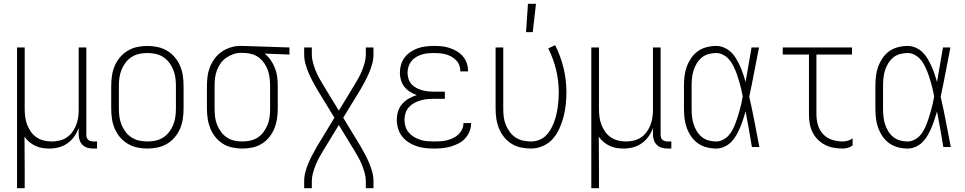

<svg xmlns="http://www.w3.org/2000/svg" viewBox="-20 -768 5040 1003"><path d="M69 215V-520H109V-200Q109 -179 111.5 -158Q114 -137 121.5 -117.5Q129 -98 141 -80.5Q153 -63 170.5 -51Q188 -39 208.5 -34Q229 -29 250 -29Q270 -29 290 -33.5Q310 -38 327 -49Q344 -60 356.5 -76.5Q369 -93 376.5 -111.5Q384 -130 387.5 -150Q391 -170 391 -191V-520H431V-64Q431 -57 433 -50Q435 -43 440.5 -38Q446 -33 453 -31Q460 -29 467 -29H487V8H467Q452 8 437.5 4Q423 0 412 -10.5Q401 -21 396 -35.5Q391 -50 391 -64V-100Q383 -76 368 -55Q353 -34 332.5 -19.5Q312 -5 287.5 1.5Q263 8 238 8Q219 8 200.5 5Q182 2 165 -6Q148 -14 133.5 -26Q119 -38 108 -54Q108 -13 108.5 27Q109 67 109 108V215Z M750 8Q723 8 697 2.5Q671 -3 648 -16.5Q625 -30 607.5 -50.5Q590 -71 579.5 -95.5Q569 -120 565 -146.5Q561 -173 561 -200V-320Q561 -347 565 -373.5Q569 -400 579.5 -424.5Q590 -449 607.5 -469.5Q625 -490 648 -503.5Q671 -517 697 -522.5Q723 -528 750 -528Q777 -528 803 -522.5Q829 -517 852 -503.5Q875 -490 892.5 -469.5Q910 -449 920.5 -424.5Q931 -400 935 -373.5Q939 -347 939 -320V-200Q939 -173 935 -146.5Q931 -120 920.5 -95.5Q910 -71 892.5 -50.5Q875 -30 852 -16.5Q829 -3 803 2.5Q777 8 750 8ZM750 -29Q772 -29 793 -33.5Q814 -38 832 -49.5Q850 -61 863.5 -78.5Q877 -96 885 -116Q893 -136 896 -157Q899 -178 899 -200V-320Q899 -342 896 -363Q893 -384 885 -404Q877 -424 863.5 -441.5Q850 -459 832 -470.5Q814 -482 793 -486.5Q772 -491 750 -491Q728 -491 707 -486.5Q686 -482 668 -470.5Q650 -459 636.5 -441.5Q623 -424 615 -404Q607 -384 604 -363Q601 -342 601 -320V-200Q601 -178 604 -157Q607 -136 615 -116Q623 -96 636.5 -78.5Q650 -61 668 -49.5Q686 -38 707 -33.5Q728 -29 750 -29Z M1246 8Q1220 8 1193.5 2.5Q1167 -3 1144.5 -17Q1122 -31 1105.5 -51.5Q1089 -72 1079 -96.5Q1069 -121 1065 -147.5Q1061 -174 1061 -200V-320Q1061 -345 1064.5 -370.5Q1068 -396 1077.5 -419.5Q1087 -443 1102.5 -463.5Q1118 -484 1139.5 -498.5Q1161 -513 1185.5 -520.5Q1210 -528 1235 -528H1250L1492 -520V-483L1362 -488Q1381 -473 1394.5 -453.5Q1408 -434 1416.5 -412Q1425 -390 1428 -367Q1431 -344 1431 -320V-200Q1431 -174 1427 -147.5Q1423 -121 1413 -96.5Q1403 -72 1386.5 -51.5Q1370 -31 1347.5 -17Q1325 -3 1298.5 2.5Q1272 8 1246 8ZM1246 -29Q1267 -29 1288 -33.5Q1309 -38 1327 -50Q1345 -62 1357.5 -79.5Q1370 -97 1378 -116.5Q1386 -136 1388.5 -157.5Q1391 -179 1391 -200V-320Q1391 -340 1388.5 -360Q1386 -380 1380 -398.5Q1374 -417 1363 -434Q1352 -451 1336.5 -464Q1321 -477 1302 -483.5Q1283 -490 1263 -491H1250Q1247 -491 1244.5 -491.5Q1242 -492 1240 -492Q1219 -492 1199 -485Q1179 -478 1162 -466.5Q1145 -455 1133 -438Q1121 -421 1113.5 -401.5Q1106 -382 1103.5 -361.5Q1101 -341 1101 -320V-200Q1101 -179 1103.5 -157.5Q1106 -136 1114 -116.5Q1122 -97 1134.5 -79.5Q1147 -62 1165 -50Q1183 -38 1204 -33.5Q1225 -29 1246 -29Z M1569 215V178Q1569 154 1575.5 130Q1582 106 1591.5 83.5Q1601 61 1612.5 39.5Q1624 18 1636 -3L1727 -153L1636 -302Q1624 -323 1612.5 -344.5Q1601 -366 1591.5 -388.5Q1582 -411 1575.5 -435Q1569 -459 1569 -483V-520H1609V-483Q1609 -462 1615 -440.5Q1621 -419 1629 -399Q1637 -379 1647.5 -360Q1658 -341 1669 -323L1750 -190L1831 -323Q1842 -341 1852.5 -360Q1863 -379 1871 -399Q1879 -419 1885 -440.5Q1891 -462 1891 -483V-520H1931V-483Q1931 -459 1924.5 -435Q1918 -411 1908.5 -388.5Q1899 -366 1887.5 -344.5Q1876 -323 1864 -302L1773 -153L1864 -3Q1876 18 1887.5 39.5Q1899 61 1908.5 83.5Q1918 106 1924.5 130Q1931 154 1931 178V215H1891V178Q1891 157 1885 135.5Q1879 114 1871 94Q1863 74 1852.5 55Q1842 36 1831 18L1750 -115L1669 18Q1658 36 1647.5 55Q1637 74 1629 94Q1621 114 1615 135.5Q1609 157 1609 178V215Z M2247 8Q2224 8 2201 5.5Q2178 3 2156 -4.5Q2134 -12 2114.5 -24.5Q2095 -37 2080.5 -55.5Q2066 -74 2059.5 -96.5Q2053 -119 2053 -142Q2053 -165 2059.5 -186.5Q2066 -208 2081 -225Q2096 -242 2116 -253.5Q2136 -265 2157 -271Q2139 -278 2122 -288.5Q2105 -299 2092.5 -314.5Q2080 -330 2074.5 -349.5Q2069 -369 2069 -388Q2069 -410 2075 -430.5Q2081 -451 2094 -468Q2107 -485 2125 -497Q2143 -509 2163 -516Q2183 -523 2204.5 -525.5Q2226 -528 2247 -528Q2268 -528 2288.5 -526Q2309 -524 2328.5 -517.5Q2348 -511 2366 -500.5Q2384 -490 2397.5 -474.5Q2411 -459 2418 -439.5Q2425 -420 2425 -399V-395H2385V-398Q2385 -413 2379 -428Q2373 -443 2362 -454Q2351 -465 2337.5 -472.5Q2324 -480 2309 -484Q2294 -488 2278.5 -489.5Q2263 -491 2247 -491Q2231 -491 2214.5 -489.5Q2198 -488 2182.5 -483Q2167 -478 2153 -469.5Q2139 -461 2129 -448.5Q2119 -436 2114 -420Q2109 -404 2109 -388Q2109 -372 2114 -356Q2119 -340 2130 -328Q2141 -316 2155.5 -308.5Q2170 -301 2185.5 -296.5Q2201 -292 2217.5 -290.5Q2234 -289 2250 -289H2304V-252H2250Q2232 -252 2214 -250.5Q2196 -249 2178.5 -244Q2161 -239 2145 -230.5Q2129 -222 2116.5 -208.5Q2104 -195 2098.5 -177.5Q2093 -160 2093 -142Q2093 -124 2098.5 -106.5Q2104 -89 2115.5 -75.5Q2127 -62 2143 -52.5Q2159 -43 2176 -37.5Q2193 -32 2211 -30.5Q2229 -29 2247 -29Q2264 -29 2281 -30Q2298 -31 2314 -35Q2330 -39 2345.5 -46Q2361 -53 2373.5 -64.5Q2386 -76 2393.5 -91.5Q2401 -107 2401 -124V-125H2441V-123Q2441 -101 2432.5 -80.5Q2424 -60 2409 -44Q2394 -28 2374 -18Q2354 -8 2333 -2Q2312 4 2290.5 6Q2269 8 2247 8Z M2754 8Q2728 8 2701.5 2.5Q2675 -3 2652.5 -17Q2630 -31 2613.5 -51.5Q2597 -72 2587 -96.5Q2577 -121 2573 -147.5Q2569 -174 2569 -200V-520H2609V-200Q2609 -179 2611.5 -157.5Q2614 -136 2622 -116.5Q2630 -97 2642.5 -79.5Q2655 -62 2673 -50Q2691 -38 2712 -33.5Q2733 -29 2754 -29Q2774 -29 2794 -36Q2814 -43 2829 -57Q2844 -71 2854.5 -88.5Q2865 -106 2872.5 -125Q2880 -144 2885 -164Q2890 -184 2893 -204.5Q2896 -225 2897.5 -245Q2899 -265 2899 -286Q2899 -345 2885 -403.5Q2871 -462 2844 -515L2880 -532Q2909 -475 2924 -412.5Q2939 -350 2939 -286Q2939 -253 2935.5 -221Q2932 -189 2924 -158Q2916 -127 2902.5 -97Q2889 -67 2868 -43Q2847 -19 2816.5 -5.5Q2786 8 2754 8ZM2728 -600 2738 -748H2780L2763 -600Z M3069 215V-520H3109V-200Q3109 -179 3111.5 -158Q3114 -137 3121.5 -117.5Q3129 -98 3141 -80.5Q3153 -63 3170.5 -51Q3188 -39 3208.5 -34Q3229 -29 3250 -29Q3270 -29 3290 -33.5Q3310 -38 3327 -49Q3344 -60 3356.5 -76.5Q3369 -93 3376.5 -111.5Q3384 -130 3387.5 -150Q3391 -170 3391 -191V-520H3431V-64Q3431 -57 3433 -50Q3435 -43 3440.5 -38Q3446 -33 3453 -31Q3460 -29 3467 -29H3487V8H3467Q3452 8 3437.5 4Q3423 0 3412 -10.5Q3401 -21 3396 -35.5Q3391 -50 3391 -64V-100Q3383 -76 3368 -55Q3353 -34 3332.5 -19.5Q3312 -5 3287.5 1.5Q3263 8 3238 8Q3219 8 3200.5 5Q3182 2 3165 -6Q3148 -14 3133.5 -26Q3119 -38 3108 -54Q3108 -13 3108.5 27Q3109 67 3109 108V215Z M3721 8Q3696 8 3671 1.5Q3646 -5 3625.5 -19.5Q3605 -34 3590.5 -55.5Q3576 -77 3567.5 -100.5Q3559 -124 3556 -149.5Q3553 -175 3553 -200V-320Q3553 -345 3556 -370.5Q3559 -396 3567.5 -419.5Q3576 -443 3590.5 -464.5Q3605 -486 3625.5 -500.5Q3646 -515 3671 -521.5Q3696 -528 3721 -528Q3743 -528 3763.5 -519Q3784 -510 3799.5 -495Q3815 -480 3826 -461Q3837 -442 3846 -422Q3855 -402 3862 -381.5Q3869 -361 3875 -340Q3883 -385 3890.5 -430Q3898 -475 3906 -520H3945Q3932 -456 3920 -391.5Q3908 -327 3894 -263Q3909 -198 3921.5 -132Q3934 -66 3947 0H3908Q3900 -47 3892 -93.5Q3884 -140 3875 -186Q3869 -165 3862 -144Q3855 -123 3846.5 -102.5Q3838 -82 3827 -62.5Q3816 -43 3800.5 -27Q3785 -11 3764 -1.5Q3743 8 3721 8ZM3721 -29Q3739 -29 3756 -37.5Q3773 -46 3785.5 -59.5Q3798 -73 3806.5 -89.5Q3815 -106 3821.5 -122.5Q3828 -139 3833.5 -157Q3839 -175 3844 -192.5Q3849 -210 3853 -228Q3857 -246 3860 -264Q3857 -281 3853 -298.5Q3849 -316 3844 -333.5Q3839 -351 3833.5 -368Q3828 -385 3821 -401.5Q3814 -418 3805.5 -433.5Q3797 -449 3784.5 -462Q3772 -475 3755.5 -483Q3739 -491 3721 -491Q3701 -491 3681 -485.5Q3661 -480 3645.5 -467Q3630 -454 3619.5 -436.5Q3609 -419 3603 -399.5Q3597 -380 3595 -360Q3593 -340 3593 -320V-200Q3593 -180 3595 -160Q3597 -140 3603 -120.5Q3609 -101 3619.5 -83.5Q3630 -66 3645.5 -53Q3661 -40 3681 -34.5Q3701 -29 3721 -29Z M4383 8Q4359 8 4335.5 4Q4312 0 4290.5 -11Q4269 -22 4252 -39Q4235 -56 4224.5 -77.5Q4214 -99 4210 -122.5Q4206 -146 4206 -170V-483H4069V-520H4431V-483H4245V-170Q4245 -142 4253 -114.5Q4261 -87 4280.5 -66.5Q4300 -46 4327.5 -37.5Q4355 -29 4383 -29Q4396 -29 4409.5 -33Q4423 -37 4434 -45V-8Q4423 0 4409.5 4Q4396 8 4383 8Z M4721 8Q4696 8 4671 1.5Q4646 -5 4625.5 -19.5Q4605 -34 4590.5 -55.5Q4576 -77 4567.5 -100.5Q4559 -124 4556 -149.5Q4553 -175 4553 -200V-320Q4553 -345 4556 -370.5Q4559 -396 4567.5 -419.5Q4576 -443 4590.5 -464.5Q4605 -486 4625.5 -500.5Q4646 -515 4671 -521.5Q4696 -528 4721 -528Q4743 -528 4763.5 -519Q4784 -510 4799.5 -495Q4815 -480 4826 -461Q4837 -442 4846 -422Q4855 -402 4862 -381.5Q4869 -361 4875 -340Q4883 -385 4890.5 -430Q4898 -475 4906 -520H4945Q4932 -456 4920 -391.5Q4908 -327 4894 -263Q4909 -198 4921.5 -132Q4934 -66 4947 0H4908Q4900 -47 4892 -93.5Q4884 -140 4875 -186Q4869 -165 4862 -144Q4855 -123 4846.5 -102.5Q4838 -82 4827 -62.5Q4816 -43 4800.5 -27Q4785 -11 4764 -1.5Q4743 8 4721 8ZM4721 -29Q4739 -29 4756 -37.5Q4773 -46 4785.5 -59.5Q4798 -73 4806.5 -89.5Q4815 -106 4821.5 -122.5Q4828 -139 4833.5 -157Q4839 -175 4844 -192.5Q4849 -210 4853 -228Q4857 -246 4860 -264Q4857 -281 4853 -298.5Q4849 -316 4844 -333.5Q4839 -351 4833.5 -368Q4828 -385 4821 -401.5Q4814 -418 4805.5 -433.5Q4797 -449 4784.5 -462Q4772 -475 4755.5 -483Q4739 -491 4721 -491Q4701 -491 4681 -485.5Q4661 -480 4645.5 -467Q4630 -454 4619.5 -436.5Q4609 -419 4603 -399.5Q4597 -380 4595 -360Q4593 -340 4593 -320V-200Q4593 -180 4595 -160Q4597 -140 4603 -120.5Q4609 -101 4619.5 -83.5Q4630 -66 4645.5 -53Q4661 -40 4681 -34.5Q4701 -29 4721 -29Z"/></svg>

Font: Iosevka Term Curly Extralight
Style: Regular
Weight: 200
Designer: Belleve Invis
Foundry: Belleve Invis
Version: Version 32.3.0